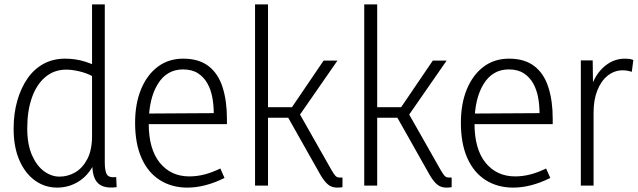

<svg xmlns="http://www.w3.org/2000/svg" viewBox="-20 -845 2903 874"><path d="M457 -825V-105Q457 -65 467 -50Q477 -35 509 -39L511 7Q472 12 447.5 2.5Q423 -7 411.5 -32Q400 -57 400 -99V-146H427Q402 -67 352.5 -29Q303 9 240 9Q184 9 139 -23.5Q94 -56 68 -116Q42 -176 42 -259Q42 -328 58.5 -386Q75 -444 105 -487.5Q135 -531 178.5 -554.5Q222 -578 276 -578Q324 -578 367 -564.5Q410 -551 443 -531L401 -498Q373 -513 340 -520.5Q307 -528 282 -528Q226 -528 186 -494Q146 -460 125 -400Q104 -340 104 -261Q104 -188 125.5 -139Q147 -90 180.5 -65.5Q214 -41 251 -41Q289 -41 322.5 -60.5Q356 -80 377.5 -121Q399 -162 399 -226V-825Z M833 9Q762 9 708 -25Q654 -59 624.5 -125Q595 -191 595 -286Q595 -373 622 -438.5Q649 -504 698 -541Q747 -578 814 -578Q886 -578 930 -543.5Q974 -509 993.5 -447Q1013 -385 1013 -305V-280H628L629 -328L953 -330Q953 -366 946.5 -401.5Q940 -437 924 -465.5Q908 -494 881 -511.5Q854 -529 813 -529Q739 -529 698 -462Q657 -395 657 -283Q657 -166 707.5 -104Q758 -42 842 -42Q877 -42 911.5 -51Q946 -60 983 -78L1002 -35Q958 -13 915.5 -2Q873 9 833 9Z M1200 0H1141V-825H1200ZM1441 -45 1292 -309H1168V-357H1309L1453 -569H1516L1337 -311V-339L1489 -71Q1500 -52 1507 -44.5Q1514 -37 1525 -37Q1528 -37 1531 -37Q1534 -37 1539 -37V7Q1533 8 1527.5 8.5Q1522 9 1515 9Q1491 9 1474.5 -4Q1458 -17 1441 -45Z M1697 0H1638V-825H1697ZM1938 -45 1789 -309H1665V-357H1806L1950 -569H2013L1834 -311V-339L1986 -71Q1997 -52 2004 -44.5Q2011 -37 2022 -37Q2025 -37 2028 -37Q2031 -37 2036 -37V7Q2030 8 2024.5 8.5Q2019 9 2012 9Q1988 9 1971.5 -4Q1955 -17 1938 -45Z M2316 9Q2245 9 2191 -25Q2137 -59 2107.5 -125Q2078 -191 2078 -286Q2078 -373 2105 -438.5Q2132 -504 2181 -541Q2230 -578 2297 -578Q2369 -578 2413 -543.5Q2457 -509 2476.5 -447Q2496 -385 2496 -305V-280H2111L2112 -328L2436 -330Q2436 -366 2429.5 -401.5Q2423 -437 2407 -465.5Q2391 -494 2364 -511.5Q2337 -529 2296 -529Q2222 -529 2181 -462Q2140 -395 2140 -283Q2140 -166 2190.5 -104Q2241 -42 2325 -42Q2360 -42 2394.5 -51Q2429 -60 2466 -78L2485 -35Q2441 -13 2398.5 -2Q2356 9 2316 9Z M2624 0V-570H2678L2680 -420H2664Q2679 -493 2723.5 -535.5Q2768 -578 2824 -578Q2834 -578 2843.5 -577Q2853 -576 2863 -572L2856 -518Q2834 -525 2815 -525Q2776 -525 2745.5 -500Q2715 -475 2698.5 -432Q2682 -389 2682 -333V0Z"/></svg>

Font: Yaldevi Light
Style: Regular
Weight: 300
Designer: Sol Matas, Rajitha Manaperi, Kosala Senevirathne
Foundry: Mooniak
Version: Version 1.100